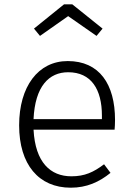

<svg xmlns="http://www.w3.org/2000/svg" viewBox="-20 -861 618 893"><path d="M297 -786 429 -694 457 -728 316 -841H278L138 -728L166 -694ZM515 -303C515 -470 442 -577 295 -577C157 -577 69 -458 69 -278C69 -96 160 12 309 12C383 12 441 -14 494 -57L464 -97C415 -60 374 -41 312 -41C215 -41 144 -105 136 -258H513C514 -269 515 -286 515 -303ZM454 -307H136C143 -460 208 -525 297 -525C404 -525 454 -446 454 -323Z"/></svg>

Font: Glow Sans SC Normal
Style: Regular
Weight: 400
Designer: Ryoko NISHIZUKA (kana, bopomofo & ideographs); Paul D. Hunt (Latin, Greek & Cyrillic); Sandoll Communications, Soo-young
Version: Version 0.93